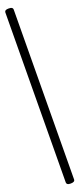

<svg xmlns="http://www.w3.org/2000/svg" viewBox="-69 -1050 480 1162"><g transform="rotate(-5 171.5 -468.5)"><path d="M313 75Q299 79 291.5 76Q284 73 282 63L9 -988Q6 -998 11.5 -1004Q17 -1010 30 -1013Q44 -1017 51.5 -1014Q59 -1011 61 -1001L334 50Q337 59 332 65Q327 71 313 75Z"/></g></svg>

Font: Playwrite US Modern ExtraLight
Style: Regular
Weight: 250
Designer: Veronika Burian, José Scaglione
Foundry: TypeTogether
Version: Version 1.003